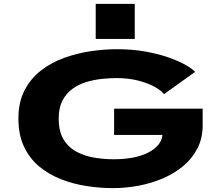

<svg xmlns="http://www.w3.org/2000/svg" viewBox="-20 -960 1140 991"><path d="M474 -940H675.5V-759H474ZM563 11Q497 11 428 0.5Q359 -10 296 -34.5Q233 -59 183 -100.2Q133 -141.5 104 -202.8Q75 -264 75 -348Q75 -432 106.2 -493Q137.5 -554 190.5 -595.2Q243.5 -636.5 309.8 -660.8Q376 -685 446.8 -695.5Q517.5 -706 583.5 -706Q666 -706 734.8 -693.2Q803.5 -680.5 855.8 -661.5Q908 -642.5 941.5 -622.8Q975 -603 987 -589L826.5 -474Q811.5 -493.5 777 -512.5Q742.5 -531.5 692.5 -544.2Q642.5 -557 581 -557Q546.5 -557 506 -552.8Q465.5 -548.5 426.2 -536.8Q387 -525 354.5 -501.8Q322 -478.5 302.5 -441Q283 -403.5 283 -348Q283 -278.5 310.2 -236.8Q337.5 -195 380.8 -173.8Q424 -152.5 473 -145.2Q522 -138 565.5 -138Q680 -138 746.8 -173.5Q813.5 -209 818.5 -263.5H569V-399H1026V-313.5Q1026 -246.5 999 -194Q972 -141.5 925.5 -102.8Q879 -64 819.5 -38.8Q760 -13.5 694 -1.2Q628 11 563 11Z"/></svg>

Font: Trispace Expanded ExtraBold
Style: Regular
Weight: 800
Width: 7
Designer: Tyler Finck
Foundry: Etcetera Type Company
Version: Version 1.210; ttfautohint (v1.8.3)